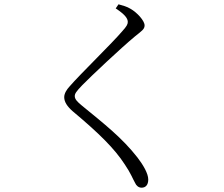

<svg xmlns="http://www.w3.org/2000/svg" viewBox="-20 -812 1040 891"><path d="M517 -773C561 -744 573 -726 573 -710C573 -699 567 -689 549 -669C501 -612 353 -469 303 -411C289 -396 278 -378 278 -361C278 -339 292 -318 317 -296C440 -193 511 -123 559 -49C587 -8 596 18 607 37C612 49 623 59 637 59C656 59 668 46 668 21C668 -7 644 -47 618 -81C547 -172 465 -236 360 -322C338 -340 327 -352 327 -366C327 -377 333 -387 362 -417C403 -459 539 -587 605 -642C637 -668 651 -676 651 -694C651 -716 616 -754 586 -771C568 -782 551 -786 530 -792Z"/></svg>

Font: Noto Serif CJK HK Light
Style: Regular
Weight: 300
Designer: Ryoko NISHIZUKA 西塚涼子 (kana & ideographs); Frank Grießhammer (Latin, Greek & Cyrillic); Wenlong ZHANG 张文龙 (bopomofo); San
Foundry: Adobe
Version: Version 2.001;hotconv 1.1.0;makeotfexe 2.6.0